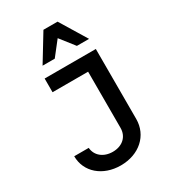

<svg xmlns="http://www.w3.org/2000/svg" viewBox="-232 -1080 1063 1202"><g transform="rotate(-30 300.0 -479.0)"><path d="M53 -186C53 -72 148 10 278 10C412 10 506 -76 506 -194V-700H136V-601H393V-195C393 -132 347 -89 277 -89C210 -89 162 -129 158 -186ZM165 -776H253L333 -878L413 -776H501L384 -968H282Z"/></g></svg>

Font: CommitMono
Style: 600Regular
Weight: 600
Monospace: yes
Designer: Eigil Nikolajsen
Foundry: Eigil Nikolajsen
Version: Version 1.143